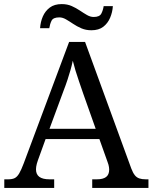

<svg xmlns="http://www.w3.org/2000/svg" viewBox="-20 -919 746 939"><path d="M1 0V-42H20Q40 -42 52 -48Q64 -54 74 -71Q84 -88 96 -120L318 -714H396L622 -95Q630 -74 639 -62.5Q648 -51 661 -46.5Q674 -42 693 -42H706V0H431V-42H454Q484 -42 499 -53.5Q514 -65 514 -90Q514 -96 513 -101.5Q512 -107 510.5 -113.5Q509 -120 506 -127L466 -239H203L165 -134Q162 -126 160 -118Q158 -110 157 -103.5Q156 -97 156 -91Q156 -66 172.5 -54Q189 -42 222 -42H245V0ZM222 -289H448L386 -464Q376 -494 366.5 -521Q357 -548 349.5 -573Q342 -598 336 -622Q331 -598 324.5 -575.5Q318 -553 310 -528.5Q302 -504 290 -473ZM427 -771Q400 -771 378 -780.5Q356 -790 337.5 -802.5Q319 -815 302.5 -824.5Q286 -834 270 -834Q240 -834 232 -817.5Q224 -801 221 -781H176Q178 -812 189.5 -838.5Q201 -865 223.5 -882Q246 -899 282 -899Q309 -899 330.5 -889.5Q352 -880 370.5 -867.5Q389 -855 405.5 -845.5Q422 -836 438 -836Q467 -836 475.5 -852.5Q484 -869 487 -889H532Q530 -859 518.5 -832Q507 -805 485 -788Q463 -771 427 -771Z"/></svg>

Font: Noto Serif Georgian
Style: Regular
Weight: 400
Designer: Monotype Design Team, Akaki Razmadze
Foundry: Google LLC
Version: Version 2.002